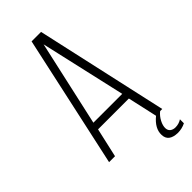

<svg xmlns="http://www.w3.org/2000/svg" viewBox="-262 -760 960 960"><g transform="rotate(-45 218.0 -280.5)"><path d="M391 0Q372 15 360 38Q348 61 349 80Q350 96 361 104Q372 112 388 112Q412 112 432 99V127Q407 140 376 140Q313 138 312 89Q310 43 360 2L325 -155H107L72 0H30L183 -701H250L406 0ZM114 -195H318L215 -648Z"/></g></svg>

Font: Bebas Neue Book
Style: Regular
Weight: 300
Designer: Ryoichi Tsunekawa
Foundry: Ryoichi Tsunekawa
Version: Version 1.003;PS 001.003;hotconv 1.0.88;makeotf.lib2.5.64775